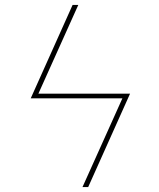

<svg xmlns="http://www.w3.org/2000/svg" viewBox="-20 -755 640 775"><path d="M313 0 474 -358H104L273 -735H296L135 -377H505L336 0Z"/></svg>

Font: Iosevka Aile Thin Oblique
Style: Regular
Weight: 100
Italic angle: -9°
Designer: Belleve Invis
Foundry: Belleve Invis
Version: Version 31.1.0; ttfautohint (v1.8.4)